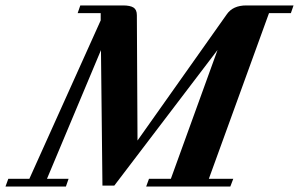

<svg xmlns="http://www.w3.org/2000/svg" viewBox="-87 -683 1095 703"><path d="M-66.9 0 -56.6 -28.3H20.5L281.7 -608.4V-634.8H197.3L207 -663.1H363.3Q389.6 -663.1 401.9 -655.3Q414.1 -647.5 414.1 -627.4L416.5 -168.5L743.2 -630.4Q765.6 -663.1 814.9 -663.1H987.8L978 -634.8H897.9L677.7 -28.3H767.1L756.3 0H448.2L458.5 -28.3H538.6L709.5 -500L331.5 -3.4H288.1L282.7 -499.5L85 -28.3H164.1L154.3 0Z"/></svg>

Font: Elstob
Style: Bold Italic
Weight: 700
Italic angle: -20°
Designer: Peter S. Baker
Version: Version 1.015